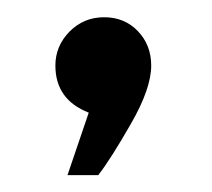

<svg xmlns="http://www.w3.org/2000/svg" viewBox="-20 -131 248 225"><path d="M84 1Q44.9 -14.2 44.9 -54.2Q44.9 -77.1 61.5 -94Q78.1 -110.8 102.1 -110.8Q126 -110.8 141.6 -94.5Q157.2 -78.1 157.2 -54.2Q157.2 -27.3 133.5 13.9Q109.9 55.2 95.2 74.2H59.1Z"/></svg>

Font: Oakes Grotesk
Style: Italic
Weight: 400
Designer: Samuel Oakes
Foundry: Samuel Oakes
Version: Version 1.0 | wf-rip DC20170320